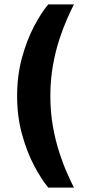

<svg xmlns="http://www.w3.org/2000/svg" viewBox="-20 -744 393 877"><path d="M200.4 113Q168.4 74.4 135.5 12Q102.6 -50.4 80.4 -131.2Q58.2 -212 58.2 -305.6Q58.2 -399.6 80.4 -480.4Q102.6 -561.2 135.5 -623.6Q168.4 -686 200.4 -724H317.8Q305.2 -700 287 -658.9Q268.8 -617.8 251 -563.7Q233.2 -509.6 221.6 -444.1Q210 -378.6 210 -305.6Q210 -232.6 221.6 -167.3Q233.2 -102 251 -47.4Q268.8 7.2 287 47.8Q305.2 88.4 317.8 113Z"/></svg>

Font: Maven Pro VF Beta
Style: Regular
Weight: 400
Designer: Joe Prince
Foundry: Joe Prince
Version: Version 2.002